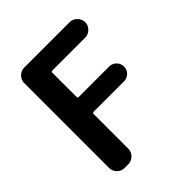

<svg xmlns="http://www.w3.org/2000/svg" viewBox="-201 -859 987 987"><g transform="rotate(-45 293.0 -365.0)"><path d="M135 0Q112 0 95.5 -17Q79 -34 79 -57V-673Q79 -696 95.5 -713Q112 -730 135 -730H465Q488 -730 505 -713Q522 -696 522 -673Q522 -650 505 -633.5Q488 -617 465 -617H227Q219 -617 219 -608V-433Q219 -425 227 -425H448Q470 -425 486 -409.5Q502 -394 502 -371Q502 -348 486 -332.5Q470 -317 448 -317H227Q219 -317 219 -309V-57Q219 -34 202 -17Q185 0 162 0Z"/></g></svg>

Font: Rounded Mplus 1c Bold
Style: Bold
Weight: 700
Version: Version 1.059.20150529